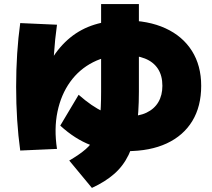

<svg xmlns="http://www.w3.org/2000/svg" viewBox="-20 -815 1040 940"><path d="M79 -78Q59 -223 59 -390Q59 -557 79 -702L259 -694Q239 -552 239 -390Q239 -369 239.5 -348Q240 -327 241 -307L158 -365Q190 -457 231 -523Q272 -589 324.5 -631.5Q377 -674 443 -694.5Q509 -715 590 -715Q706 -715 790 -676.5Q874 -638 919.5 -566Q965 -494 965 -395Q965 -294 921.5 -222.5Q878 -151 796.5 -113Q715 -75 600 -75Q502 -75 424.5 -104.5Q347 -134 275 -200L365 -351Q431 -293 484.5 -269Q538 -245 600 -245Q659 -245 697.5 -263.5Q736 -282 755.5 -315.5Q775 -349 775 -395Q775 -445 753 -478.5Q731 -512 689.5 -528.5Q648 -545 590 -545Q504 -545 436 -510.5Q368 -476 323.5 -414Q279 -352 261.5 -268.5Q244 -185 259 -86ZM319 -29Q369 -58 400 -85Q431 -112 447 -147Q463 -182 469 -234Q475 -286 475 -365V-795H660V-365Q660 -262 648 -186.5Q636 -111 609.5 -56.5Q583 -2 539 36.5Q495 75 430 105Z"/></svg>

Font: M PLUS 2 Black
Style: Regular
Weight: 900
Designer: Coji Morishita
Foundry: UNDERFOREST DESIGN
Version: Version 1.001